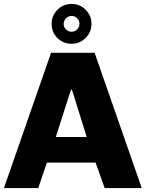

<svg xmlns="http://www.w3.org/2000/svg" viewBox="-21 -954 739 974"><path d="M464 -129H217L173 0H-1L238 -686H459L698 0H510ZM344 -499H339L262 -259H419ZM241 -833Q241 -875 270.5 -904.5Q300 -934 342 -934Q384 -934 413.5 -904.5Q443 -875 443 -833Q443 -791 413.5 -761.5Q384 -732 342 -732Q300 -732 270.5 -761Q241 -790 241 -833ZM382 -833Q382 -850 370.5 -861.5Q359 -873 342 -873Q326 -873 314 -861Q302 -849 302 -832Q302 -816 314 -804.5Q326 -793 342 -793Q359 -793 370.5 -805Q382 -817 382 -833Z"/></svg>

Font: Chivo ExtraBold
Style: Regular
Weight: 800
Designer: Hector Gatti
Foundry: Omnibus-Type
Version: Version 1.007